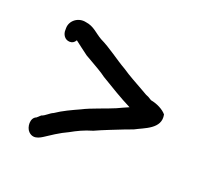

<svg xmlns="http://www.w3.org/2000/svg" viewBox="-69 -528 545 496"><g transform="rotate(20 203.5 -280.5)"><path d="M48 -406C47 -393 55 -380 69 -380C76 -380 81 -383 85 -390C96 -381 109 -372 122 -362L148 -347C157 -342 165 -337 173 -332L183 -325C213 -307 242 -289 272 -274C261 -269 251 -265 241 -260C218 -250 179 -238 156 -226C134 -216 112 -206 93 -193C83 -189 75 -179 65 -176L55 -167C39 -161 41 -135 51 -125C68 -108 87 -125 100 -133C109 -139 120 -146 131 -152L147 -160C165 -170 181 -178 205 -185C229 -196 253 -205 278 -215L302 -224C326 -237 370 -249 362 -287C353 -298 335 -307 318 -310L308 -316L301 -319L287 -327C266 -339 245 -350 226 -363C198 -379 172 -400 143 -414C125 -424 114 -439 91 -442C69 -447 48 -431 48 -410Z"/></g></svg>

Font: Scribbler
Style: Regular
Weight: 400
Designer: Mew Too
Foundry: Cannot Into Space Fonts
Version: Version 1.001